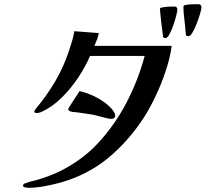

<svg xmlns="http://www.w3.org/2000/svg" viewBox="-20 -872 1040 917"><path d="M530 -318Q530 -311 523.5 -307.5Q517 -304 511 -304Q505 -304 486.5 -308.5Q468 -313 449 -318Q430 -323 420 -325Q403 -328 386 -330Q369 -332 352 -335Q347 -336 335.5 -336.5Q324 -337 315 -340.5Q306 -344 306 -351Q306 -353 313 -364.5Q320 -376 330 -391Q340 -406 348.5 -419Q357 -432 360 -437Q400 -428 440.5 -407Q481 -386 509 -357Q516 -350 523 -339.5Q530 -329 530 -318ZM800 -653Q793 -599 772.5 -536.5Q752 -474 724 -414.5Q696 -355 666 -309Q593 -197 496 -117Q399 -37 269 0Q232 10 192 17.5Q152 25 114 25Q110 25 100 23Q90 21 90 14Q90 9 95 6Q100 3 104 2Q126 -6 147 -10Q177 -18 206.5 -29Q236 -40 264 -53Q313 -77 361 -111.5Q409 -146 446 -186Q528 -274 584 -381.5Q640 -489 671 -605H410Q389 -555 353.5 -501.5Q318 -448 273 -404Q228 -360 177 -337Q165 -332 155 -332Q153 -332 148.5 -333.5Q144 -335 144 -338Q144 -343 146.5 -346Q149 -349 151 -353Q202 -413 242.5 -481.5Q283 -550 308 -625Q316 -649 323.5 -673.5Q331 -698 335 -723L452 -714Q449 -698 443 -682.5Q437 -667 431 -653ZM827 -826Q827 -818 821.5 -796.5Q816 -775 807.5 -750.5Q799 -726 789 -708Q779 -690 771 -690Q762 -690 759 -696Q759 -696 756.5 -715Q754 -734 751 -759Q748 -784 746 -804.5Q744 -825 744 -828Q744 -836 753 -836Q767 -839 782.5 -840Q798 -841 812 -841Q827 -841 827 -826ZM942 -836Q942 -828 935.5 -806Q929 -784 919.5 -759.5Q910 -735 899.5 -717Q889 -699 880 -699Q870 -699 868 -705Q868 -705 867 -713Q866 -721 865.5 -729Q865 -737 865 -738Q863 -761 859.5 -789Q856 -817 856 -839Q856 -847 865 -848Q879 -851 896 -851.5Q913 -852 928 -852Q942 -852 942 -836Z"/></svg>

Font: Kaisei Opti Medium
Style: Regular
Weight: 500
Designer: Font-Kai, 金井和夫
Foundry: KAZUO KANAI
Version: Version 5.003